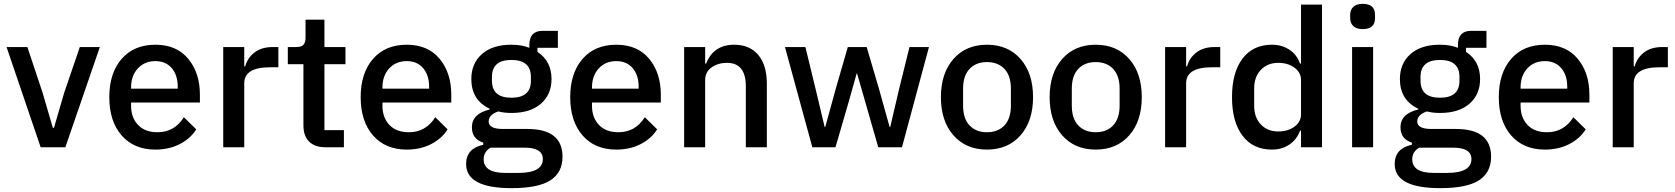

<svg xmlns="http://www.w3.org/2000/svg" viewBox="-20 -764 8691 996"><path d="M319 0H191L14 -520H122L201 -283L254 -101H260L313 -283L394 -520H498Z M786 12Q675 12 611 -61.5Q547 -135 547 -260Q547 -385 611 -458.5Q675 -532 786 -532Q896 -532 956.5 -459Q1017 -386 1017 -273V-232H660V-215Q660 -154 696 -116Q732 -78 797 -78Q885 -78 934 -156L998 -93Q968 -45 912.5 -16.5Q857 12 786 12ZM786 -447Q730 -447 695 -409Q660 -371 660 -311V-304H902V-314Q902 -374 871 -410.5Q840 -447 786 -447Z M1247 0H1138V-520H1247V-420H1252Q1264 -464 1300.5 -492Q1337 -520 1395 -520H1424V-415H1381Q1247 -415 1247 -332Z M1764 0H1669Q1613 0 1583.5 -29.5Q1554 -59 1554 -113V-431H1473V-520H1517Q1544 -520 1554.5 -532Q1565 -544 1565 -571V-662H1663V-520H1772V-431H1663V-89H1764Z M2090 12Q1979 12 1915 -61.5Q1851 -135 1851 -260Q1851 -385 1915 -458.5Q1979 -532 2090 -532Q2200 -532 2260.5 -459Q2321 -386 2321 -273V-232H1964V-215Q1964 -154 2000 -116Q2036 -78 2101 -78Q2189 -78 2238 -156L2302 -93Q2272 -45 2216.5 -16.5Q2161 12 2090 12ZM2090 -447Q2034 -447 1999 -409Q1964 -371 1964 -311V-304H2206V-314Q2206 -374 2175 -410.5Q2144 -447 2090 -447Z M2898 49Q2898 131 2835 171.5Q2772 212 2634 212Q2398 212 2398 87Q2398 6 2487 -13V-24Q2428 -43 2428 -104Q2428 -174 2520 -196V-200Q2425 -245 2425 -354Q2425 -435 2480 -483.5Q2535 -532 2632 -532Q2687 -532 2726 -516V-530Q2726 -604 2794 -604H2874V-516H2768V-495Q2841 -447 2841 -354Q2841 -274 2786 -226Q2731 -178 2633 -178Q2595 -178 2565 -186Q2515 -169 2515 -134Q2515 -95 2588 -95H2716Q2898 -95 2898 49ZM2796 61Q2796 2 2701 2H2525Q2489 23 2489 62Q2489 133 2601 133H2669Q2796 133 2796 61ZM2734 -345V-365Q2734 -453 2633 -453Q2532 -453 2532 -365V-345Q2532 -257 2633 -257Q2734 -257 2734 -345Z M3177 12Q3066 12 3002 -61.5Q2938 -135 2938 -260Q2938 -385 3002 -458.5Q3066 -532 3177 -532Q3287 -532 3347.5 -459Q3408 -386 3408 -273V-232H3051V-215Q3051 -154 3087 -116Q3123 -78 3188 -78Q3276 -78 3325 -156L3389 -93Q3359 -45 3303.5 -16.5Q3248 12 3177 12ZM3177 -447Q3121 -447 3086 -409Q3051 -371 3051 -311V-304H3293V-314Q3293 -374 3262 -410.5Q3231 -447 3177 -447Z M3638 0H3529V-520H3638V-434H3643Q3681 -532 3789 -532Q3869 -532 3913.5 -479Q3958 -426 3958 -330V0H3849V-316Q3849 -438 3751 -438Q3705 -438 3671.5 -414.5Q3638 -391 3638 -348Z M4194 0 4052 -520H4158L4211 -302L4258 -105H4261L4315 -302L4378 -520H4476L4540 -302L4595 -105H4598L4644 -302L4698 -520H4799L4659 0H4536L4468 -237L4426 -383H4424L4383 -237L4314 0Z M5274 -62Q5209 12 5100 12Q4991 12 4926 -62Q4861 -136 4861 -260Q4861 -384 4926 -458Q4991 -532 5100 -532Q5209 -532 5274 -458Q5339 -384 5339 -260Q5339 -136 5274 -62ZM5224 -216V-304Q5224 -371 5190.5 -406.5Q5157 -442 5100 -442Q5043 -442 5009.5 -406.5Q4976 -371 4976 -304V-216Q4976 -149 5009.5 -113.5Q5043 -78 5100 -78Q5157 -78 5190.5 -113.5Q5224 -149 5224 -216Z M5838 -62Q5773 12 5664 12Q5555 12 5490 -62Q5425 -136 5425 -260Q5425 -384 5490 -458Q5555 -532 5664 -532Q5773 -532 5838 -458Q5903 -384 5903 -260Q5903 -136 5838 -62ZM5788 -216V-304Q5788 -371 5754.5 -406.5Q5721 -442 5664 -442Q5607 -442 5573.5 -406.5Q5540 -371 5540 -304V-216Q5540 -149 5573.5 -113.5Q5607 -78 5664 -78Q5721 -78 5754.5 -113.5Q5788 -149 5788 -216Z M6133 0H6024V-520H6133V-420H6138Q6150 -464 6186.5 -492Q6223 -520 6281 -520H6310V-415H6267Q6133 -415 6133 -332Z M6729 0V-86H6724Q6707 -40 6668.5 -14Q6630 12 6578 12Q6480 12 6425.5 -60Q6371 -132 6371 -260Q6371 -388 6425.5 -460Q6480 -532 6578 -532Q6630 -532 6669 -506Q6708 -480 6724 -434H6729V-740H6838V0ZM6611 -82Q6661 -82 6695 -107Q6729 -132 6729 -171V-349Q6729 -388 6695 -413Q6661 -438 6611 -438Q6555 -438 6520.5 -401.5Q6486 -365 6486 -305V-215Q6486 -155 6520.5 -118.5Q6555 -82 6611 -82Z M7049 -613Q7017 -613 7000.5 -628.5Q6984 -644 6984 -670V-687Q6984 -713 7000.5 -728.5Q7017 -744 7049 -744Q7113 -744 7113 -687V-670Q7113 -613 7049 -613ZM6994 0V-520H7103V0Z M7715 49Q7715 131 7652 171.5Q7589 212 7451 212Q7215 212 7215 87Q7215 6 7304 -13V-24Q7245 -43 7245 -104Q7245 -174 7337 -196V-200Q7242 -245 7242 -354Q7242 -435 7297 -483.5Q7352 -532 7449 -532Q7504 -532 7543 -516V-530Q7543 -604 7611 -604H7691V-516H7585V-495Q7658 -447 7658 -354Q7658 -274 7603 -226Q7548 -178 7450 -178Q7412 -178 7382 -186Q7332 -169 7332 -134Q7332 -95 7405 -95H7533Q7715 -95 7715 49ZM7613 61Q7613 2 7518 2H7342Q7306 23 7306 62Q7306 133 7418 133H7486Q7613 133 7613 61ZM7551 -345V-365Q7551 -453 7450 -453Q7349 -453 7349 -365V-345Q7349 -257 7450 -257Q7551 -257 7551 -345Z M7994 12Q7883 12 7819 -61.5Q7755 -135 7755 -260Q7755 -385 7819 -458.5Q7883 -532 7994 -532Q8104 -532 8164.5 -459Q8225 -386 8225 -273V-232H7868V-215Q7868 -154 7904 -116Q7940 -78 8005 -78Q8093 -78 8142 -156L8206 -93Q8176 -45 8120.5 -16.5Q8065 12 7994 12ZM7994 -447Q7938 -447 7903 -409Q7868 -371 7868 -311V-304H8110V-314Q8110 -374 8079 -410.5Q8048 -447 7994 -447Z M8455 0H8346V-520H8455V-420H8460Q8472 -464 8508.5 -492Q8545 -520 8603 -520H8632V-415H8589Q8455 -415 8455 -332Z"/></svg>

Font: IBM Plex Sans Medm
Style: Regular
Weight: 500
Designer: Mike Abbink, Paul van der Laan, Pieter van Rosmalen
Foundry: Bold Monday
Version: Version 3.005